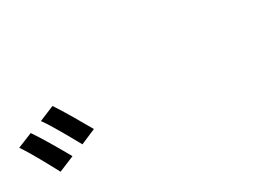

<svg xmlns="http://www.w3.org/2000/svg" viewBox="-21 -1106 1042 765"><g transform="rotate(-30 500.0 -723.5)"><path d="M81 -795 12 -767C39 -729 84 -645 107 -602L179 -632C157 -672 107 -758 81 -795ZM210 -845 140 -816C168 -778 213 -696 237 -653L307 -683C285 -722 236 -807 210 -845Z"/></g></svg>

Font: Noto Sans CJK JP Medium
Style: Regular
Weight: 500
Designer: Ryoko NISHIZUKA (kana & ideographs); Paul D. Hunt (Latin, Greek & Cyrillic); Wenlong ZHANG (bopomofo); Sandoll Communica
Foundry: Adobe Systems Incorporated
Version: Version 1.004;PS 1.004;hotconv 1.0.82;makeotf.lib2.5.63406